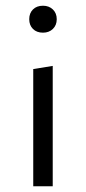

<svg xmlns="http://www.w3.org/2000/svg" viewBox="-20 -650 300 670"><path d="M96 -409 164 -420V0H96ZM130 -630Q151 -630 164.5 -617Q178 -604 178 -583Q178 -562 164.5 -549Q151 -536 130 -536Q108 -536 95 -549Q82 -562 82 -583Q82 -604 95 -617Q108 -630 130 -630Z"/></svg>

Font: QiushuiShotai Bright
Style: Regular
Weight: 400
Designer: Christian Thalmann (Catharsis Fonts)
Version: Version 1.250;